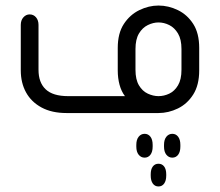

<svg xmlns="http://www.w3.org/2000/svg" viewBox="-20 -408 793 693"><path d="M552 0H220Q167 0 130 -20Q93 -40 74 -74.5Q55 -109 55 -154V-318Q55 -335 64.5 -345.5Q74 -356 87 -356Q101 -356 110 -345.5Q119 -335 119 -318V-156Q119 -110 145 -85.5Q171 -61 226 -61H431Q418 -78 411.5 -102Q405 -126 405 -154V-235Q405 -288 427 -321.5Q449 -355 483 -371.5Q517 -388 552 -388Q588 -388 622 -371.5Q656 -355 677.5 -321.5Q699 -288 699 -235V-154Q699 -101 677.5 -67Q656 -33 622 -16.5Q588 0 552 0ZM552 -61Q572 -61 591 -70Q610 -79 622.5 -100Q635 -121 635 -156V-231Q635 -266 622.5 -287Q610 -308 591 -317.5Q572 -327 552 -327Q533 -327 513.5 -317.5Q494 -308 481.5 -287Q469 -266 469 -231V-156Q469 -121 481.5 -100Q494 -79 513.5 -70Q533 -61 552 -61ZM502 161Q489 161 480.5 150.5Q472 140 472 121V115Q472 96 480.5 85.5Q489 75 502 75Q515 75 523 85.5Q531 96 531 115V121Q531 140 523 150.5Q515 161 502 161ZM602 161Q589 161 580.5 150.5Q572 140 572 121V115Q572 96 580.5 85.5Q589 75 602 75Q615 75 623 85.5Q631 96 631 115V121Q631 140 623 150.5Q615 161 602 161ZM524 221Q524 203 531.5 193Q539 183 552 183Q565 183 572.5 193Q580 203 580 221V226Q580 244 572.5 254.5Q565 265 552 265Q539 265 531.5 254.5Q524 244 524 226Z"/></svg>

Font: Beiruti
Style: Regular
Weight: 400
Designer: Arlette Boutros
Foundry: Boutros
Version: Version 1.41